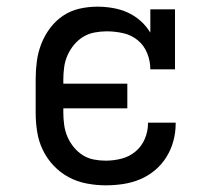

<svg xmlns="http://www.w3.org/2000/svg" viewBox="-20 -548 640 576"><path d="M297 8Q269 8 240 2.5Q211 -3 186 -16.5Q161 -30 141 -51Q121 -72 108.5 -98Q96 -124 91.5 -152.5Q87 -181 87 -210V-310Q87 -337 90.5 -364Q94 -391 104 -416.5Q114 -442 130.5 -464Q147 -486 169.5 -501Q192 -516 218.5 -522Q245 -528 272 -528Q295 -528 318.5 -524Q342 -520 363 -510.5Q384 -501 401.5 -485.5Q419 -470 431 -450V-520H505V-340H431Q431 -365 421.5 -388.5Q412 -412 393 -427.5Q374 -443 349.5 -448.5Q325 -454 300 -454Q282 -454 263.5 -450.5Q245 -447 229.5 -437.5Q214 -428 202 -413.5Q190 -399 182.5 -382Q175 -365 172.5 -346.5Q170 -328 170 -310V-297H362V-223H170V-210Q170 -192 172.5 -173.5Q175 -155 182 -138.5Q189 -122 200.5 -107.5Q212 -93 227.5 -83Q243 -73 261 -69.5Q279 -66 297 -66Q321 -66 344.5 -72Q368 -78 386.5 -93.5Q405 -109 414.5 -131.5Q424 -154 424 -178V-180H507V-177Q507 -150 500 -124.5Q493 -99 479 -76.5Q465 -54 444.5 -37Q424 -20 400 -10Q376 0 350 4Q324 8 297 8Z"/></svg>

Font: Iosevka HT Extended
Style: Regular
Weight: 400
Width: 7
Monospace: yes
Designer: Belleve Invis
Foundry: Belleve Invis
Version: Version 32.3.0; ttfautohint (v1.8.4)